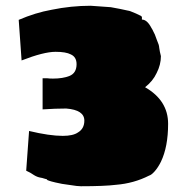

<svg xmlns="http://www.w3.org/2000/svg" viewBox="-20 -618 648 667"><path d="M225 25Q192 21 173 16Q156 12 151 10Q143 8 143 5Q138 4 132.5 2Q127 0 120 -1Q109 -3 98.5 -9.5Q88 -16 85 -18L71 -25L81 -163Q152 -146 198 -146Q234 -146 251 -158Q273 -171 273 -199Q273 -236 210 -241Q173 -241 128 -238V-346H145Q151 -345 164 -345Q198 -345 221 -354Q246 -364 246 -395Q246 -420 226 -429Q209 -438 173 -438Q132 -438 55 -408L45 -549Q103 -574 159 -584Q227 -598 295 -598L365 -593Q399 -587 425 -581Q426 -581 428 -580.5Q430 -580 433 -579Q456 -570 465 -565Q473 -562 473 -558V-550Q491 -550 506 -521Q510 -515 512.5 -509Q515 -503 518 -498L525 -479Q533 -461 533 -453Q535 -438 539 -423Q539 -393 524 -364Q511 -336 484 -315Q564 -269 564 -188Q564 -108 539 -56Q529 -36 517.5 -23Q506 -10 498 -8Q445 19 383 24Q343 29 261 29Q249 29 225 25Z"/></svg>

Font: Sigmar One
Style: Regular
Weight: 400
Designer: Vernon Adams
Foundry: Vernon Adams
Version: Version 2.000